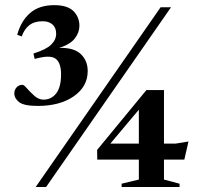

<svg xmlns="http://www.w3.org/2000/svg" viewBox="-20 -744 798 764"><path d="M122 0 619 -715H660.5L163.5 0ZM130 -322.5Q75.5 -322.5 56.2 -337.5Q37 -352.5 37 -372.5Q37 -386.5 46.2 -396.5Q55.5 -406.5 69.5 -406.5Q75 -406.5 87.8 -391.8Q100.5 -377 117.5 -362.2Q134.5 -347.5 153 -347.5Q184 -347.5 203.5 -372.2Q223 -397 223 -448.5Q223 -491 204 -508.2Q185 -525.5 134 -513.5L118 -509.5L113 -531Q163 -546.5 183.2 -566Q203.5 -585.5 203.5 -610Q203.5 -633.5 189 -646.5Q174.5 -659.5 149.5 -659.5Q117 -659.5 96.8 -643.8Q76.5 -628 66.5 -599L48.5 -605.5Q63 -659.5 99 -691.5Q135 -723.5 196 -723.5Q248.5 -723.5 272.2 -699.8Q296 -676 296 -641.5Q296 -614.5 277.5 -590.8Q259 -567 215.5 -553.5Q274 -555 301.5 -528.8Q329 -502.5 329 -461.5Q329 -399.5 273.8 -361Q218.5 -322.5 130 -322.5ZM562.5 -385.5H632.5V-172.5H678.5L730 -181L713.5 -109H632.5V-29.5L694.5 -13V0H464V-13L532.5 -29.5V-109H367L366.5 -147.5ZM532.5 -172.5V-307.5L419 -172.5Z"/></svg>

Font: Newsreader 72pt SemiBold
Style: Regular
Weight: 600
Designer: Hugues Gentile
Foundry: Production Type
Version: Version 1.003; ttfautohint (v1.8.3)